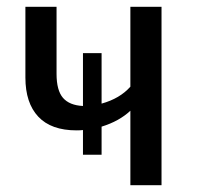

<svg xmlns="http://www.w3.org/2000/svg" viewBox="-20 -547 592 567"><path d="M365 -527H457V0H365V-220Q332 -189 280 -173V-90H225V-163Q219 -162 206 -162Q131 -162 93 -202.5Q55 -243 55 -318V-527H147V-329Q147 -280 166 -258Q185 -236 225 -234V-390H280V-241Q334 -256 365 -291Z"/></svg>

Font: Fira Sans
Style: Regular
Weight: 400
Designer: Carrois Corporate & Edenspiekermann AG
Foundry: Carrois Corporate GbR & Edenspiekermann AG
Version: Version 4.106;PS 004.106;hotconv 1.0.70;makeotf.lib2.5.58329